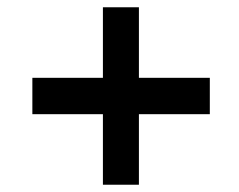

<svg xmlns="http://www.w3.org/2000/svg" viewBox="-20 -580 656 528"><path d="M263 -72V-560H362V-72ZM69 -266V-366H557V-266Z"/></svg>

Font: Kufam SemiBold
Style: Italic
Weight: 600
Italic angle: -11°
Designer: Artur Schmal
Foundry: Original Type
Version: Version 1.301; ttfautohint (v1.8.3)